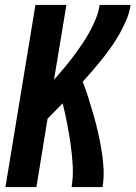

<svg xmlns="http://www.w3.org/2000/svg" viewBox="-20 -755 547 775"><path d="M2 0 123 -735H248L198 -433Q218 -456 237.5 -479Q257 -502 275 -526Q293 -550 310 -575Q327 -600 341.5 -626Q356 -652 367 -679.5Q378 -707 382 -735H507Q503 -706 491.5 -678Q480 -650 465 -623Q450 -596 432.5 -570.5Q415 -545 395.5 -520.5Q376 -496 355.5 -472Q335 -448 314 -425Q327 -392 337.5 -358Q348 -324 358 -289.5Q368 -255 376 -219.5Q384 -184 390 -148Q396 -112 398 -75Q400 -38 394 0H269Q276 -44 273.5 -87Q271 -130 265 -172.5Q259 -215 251 -256Q243 -297 233 -338Q217 -322 202 -306.5Q187 -291 172 -276L127 0Z"/></svg>

Font: Iosevka Curly Extrabold
Style: Italic
Weight: 800
Italic angle: -9°
Monospace: yes
Designer: Belleve Invis
Foundry: Belleve Invis
Version: Version 22.1.2; ttfautohint (v1.8.4)